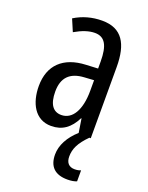

<svg xmlns="http://www.w3.org/2000/svg" viewBox="-145 -621 706 918"><g transform="rotate(20 208.0 -161.5)"><path d="M286 117C286 79 301 45 346 0H353V-362C353 -480 314 -547 213 -547C162 -547 115 -534 73 -508L99 -447C137 -469 170 -480 200 -480C251 -480 272 -442 272 -360V-325L211 -322C98 -317 34 -256 34 -150C34 -65 71 10 154 10C210 10 249 -18 277 -74H279L290 -4C245 36 219 84 219 131C219 192 251 224 315 224C335 224 351 221 362 216V160C355 163 346 166 331 166C302 166 286 149 286 117ZM225 -263 273 -266V-212C273 -114 238 -56 182 -56C141 -56 117 -86 117 -152C117 -222 152 -259 225 -263Z"/></g></svg>

Font: Noto Sans Lao Looped ExtraCondensed
Style: Regular
Weight: 400
Width: 2
Designer: Mark Frömberg, Ben Mitchell
Foundry: The Fontpad Ltd
Version: Version 1.003